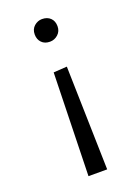

<svg xmlns="http://www.w3.org/2000/svg" viewBox="-136 -558 606 830"><g transform="rotate(-20 166.5 -143.5)"><path d="M219 -445Q219 -422 203 -407.5Q187 -393 166 -393Q142 -393 128 -407.5Q114 -422 114 -445Q114 -469 130 -483Q146 -497 166 -497Q190 -497 204.5 -483Q219 -469 219 -445ZM197 -267 209 210H123L135 -263Z"/></g></svg>

Font: Bitter
Style: Regular
Weight: 400
Designer: Sol Matas, and Bitter project Authors
Foundry: Sol Matas
Version: Version 2.001